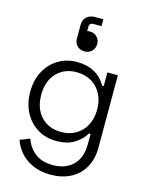

<svg xmlns="http://www.w3.org/2000/svg" viewBox="-145 -885 906 1186"><g transform="rotate(15 308.0 -292.0)"><path d="M540.5 -24.5 471.5 -29V-93.5H461.5Q436.5 -52 391.5 -24Q346.5 4 275.5 4Q211.2 4 158.2 -27.6Q105.2 -59.2 74.6 -116.4Q44 -173.5 44 -248.5Q44 -323.5 74.6 -380.6Q105.2 -437.8 158.2 -469.4Q211.2 -501 275.5 -501Q405 -501 463.5 -399.8H473.5V-487H540.5ZM291.8 -439.5Q212.2 -439.5 163.4 -387.9Q114.5 -336.2 114.5 -248.5Q114.5 -160.8 163.4 -109.1Q212.2 -57.5 291.8 -57.5Q344.2 -57.5 385 -81.1Q425.8 -104.8 448.9 -147.9Q472 -191 472 -248.5Q472 -306 448.9 -349.1Q425.8 -392.2 385 -415.9Q344.2 -439.5 291.8 -439.5ZM119.8 31Q136 82.2 179.1 117.6Q222.2 153 295.2 153Q376.5 153 424 106Q471.5 59 471.5 -29L540.5 -24.5Q540.5 49.2 510 103Q479.5 156.8 424.6 185.4Q369.8 214 296.5 214Q228.8 214 178.9 190.2Q129 166.5 99.2 130.2Q69.5 94 57 55.2ZM367.5 -641Q367.5 -612.5 349.1 -594.1Q330.8 -575.8 302.5 -575.8Q274.2 -575.8 255.9 -594Q237.5 -612.2 237.5 -640.5V-726.8Q237.5 -760.2 257.8 -779.1Q278 -798 311.5 -798H364.5V-754H314.5Q300.2 -754 293.6 -747.5Q287 -741 287 -727.5V-701.5Q293.5 -703.5 304.5 -703.5Q330.5 -703.5 349 -685.8Q367.5 -668 367.5 -641Z"/></g></svg>

Font: Space Grotesk Variable
Style: Regular
Weight: 400
Designer: Florian Karsten (Space Grotesk), Colophon Foundry (Space Mono)
Foundry: Florian Karsten
Version: Version 1.106